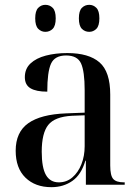

<svg xmlns="http://www.w3.org/2000/svg" viewBox="-20 -766 573 796"><path d="M193 10Q126 10 85.5 -29.5Q45 -69 45 -141Q45 -218 97 -255Q149 -292 254 -296L331 -299V-392Q331 -470 316 -503Q301 -536 254 -536Q207 -536 191.5 -502Q176 -468 176 -386Q130 -386 106.5 -400Q83 -414 83 -446Q83 -481 106.5 -503Q130 -525 170 -535.5Q210 -546 259 -546Q348 -546 392.5 -507.5Q437 -469 437 -374V-80Q437 -38 449.5 -24Q462 -10 494 -10H497V0H336V-100H334Q317 -42 280 -16Q243 10 193 10ZM224 -10Q256 -10 280 -30.5Q304 -51 317.5 -85Q331 -119 331 -160V-288L278 -286Q207 -282 180 -248Q153 -214 153 -137Q153 -71 170.5 -40.5Q188 -10 224 -10ZM350 -634Q332 -634 319.5 -646.5Q307 -659 307 -690Q307 -721 319.5 -733.5Q332 -746 350 -746Q367 -746 379.5 -733.5Q392 -721 392 -690Q392 -659 379.5 -646.5Q367 -634 350 -634ZM168 -634Q151 -634 138.5 -646.5Q126 -659 126 -690Q126 -721 138.5 -733.5Q151 -746 168 -746Q186 -746 198.5 -733.5Q211 -721 211 -690Q211 -659 198.5 -646.5Q186 -634 168 -634Z"/></svg>

Font: Noto Serif Display SemiCondensed Medium
Style: Regular
Weight: 500
Width: 4
Designer: Monotype Design Team
Foundry: Monotype Imaging Inc.
Version: Version 2.009